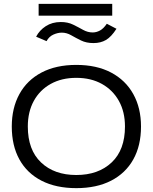

<svg xmlns="http://www.w3.org/2000/svg" viewBox="-20 -963 790 994"><path d="M375 11Q270 11 195 -27.5Q120 -66 80.5 -137.5Q41 -209 41 -308Q41 -404 80.5 -476Q120 -548 195 -587.5Q270 -627 375 -627Q480 -627 555 -587.5Q630 -548 670 -476Q710 -404 710 -308Q710 -209 670 -137.5Q630 -66 555 -27.5Q480 11 375 11ZM375 -57Q489 -57 558 -122Q627 -187 627 -308Q627 -384 595.5 -440.5Q564 -497 507.5 -528.5Q451 -560 375 -560Q299 -560 242.5 -528.5Q186 -497 155 -440.5Q124 -384 124 -308Q124 -187 192.5 -122Q261 -57 375 -57ZM533 -840 583 -814Q556 -772 528.5 -756Q501 -740 464 -740Q427 -740 399.5 -753.5Q372 -767 348.5 -780.5Q325 -794 300 -794Q279 -794 256.5 -784Q234 -774 221 -750L167 -773Q184 -806 217 -827.5Q250 -849 295 -849Q331 -849 358.5 -835.5Q386 -822 410 -808.5Q434 -795 460 -795Q479 -795 497.5 -805Q516 -815 533 -840ZM180 -882V-943H561V-882Z"/></svg>

Font: Inconsolata ExtraExpanded Thin
Style: Regular
Weight: 100
Width: 8
Monospace: yes
Designer: Raph Levien, Cyreal, Brenton Simpson
Foundry: Raph Levien, Cyreal, Google
Version: Version 3.100; ttfautohint (v1.8.4.7-5d5b)